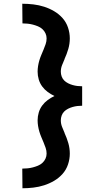

<svg xmlns="http://www.w3.org/2000/svg" viewBox="-20 -853 540 1026"><path d="M100 153 99 48Q114 48 128 46.5Q142 45 155.5 41.5Q169 38 182.5 32.5Q196 27 206.5 17.5Q217 8 223 -5Q229 -18 229 -32Q229 -48 224 -62.5Q219 -77 213 -91.5Q207 -106 201 -120Q195 -134 190.5 -149Q186 -164 183.5 -179.5Q181 -195 181 -210Q181 -231 187 -251.5Q193 -272 205.5 -289Q218 -306 235 -318.5Q252 -331 271 -340Q252 -349 235 -361.5Q218 -374 205.5 -391Q193 -408 187 -428.5Q181 -449 181 -470Q181 -485 183.5 -500.5Q186 -516 190.5 -531Q195 -546 201 -560Q207 -574 213 -588.5Q219 -603 224 -617.5Q229 -632 229 -648Q229 -662 223 -675Q217 -688 206.5 -697.5Q196 -707 182.5 -712.5Q169 -718 155.5 -721.5Q142 -725 128 -726.5Q114 -728 100 -728L99 -833Q129 -833 158.5 -829.5Q188 -826 216 -817Q244 -808 269.5 -793Q295 -778 314.5 -756Q334 -734 343.5 -705.5Q353 -677 353 -648Q353 -619 345 -591.5Q337 -564 325 -538V-537Q318 -521 311.5 -504.5Q305 -488 305 -470Q305 -457 309.5 -444.5Q314 -432 323 -423Q332 -414 344 -408Q356 -402 368.5 -398.5Q381 -395 393.5 -393.5Q406 -392 419 -392V-288Q406 -288 393.5 -286.5Q381 -285 368.5 -281.5Q356 -278 344 -272Q332 -266 323 -257Q314 -248 309.5 -235.5Q305 -223 305 -210Q305 -192 311.5 -175.5Q318 -159 325 -143V-142Q337 -116 345 -88.5Q353 -61 353 -32Q353 -3 343.5 25.5Q334 54 314.5 76Q295 98 269.5 113Q244 128 216 137Q188 146 158.5 149.5Q129 153 100 153Z"/></svg>

Font: Iosevka Curly Slab Extrabold
Style: Regular
Weight: 800
Monospace: yes
Designer: Belleve Invis
Foundry: Belleve Invis
Version: Version 22.1.2; ttfautohint (v1.8.4)